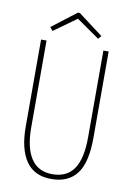

<svg xmlns="http://www.w3.org/2000/svg" viewBox="-88 -832 615 898"><g transform="rotate(10 219.0 -383.0)"><path d="M220 11Q139 11 99.5 -46Q60 -103 60 -210V-623H86V-209Q86 -114 119.5 -63Q153 -12 221 -12Q289 -12 322.5 -60.5Q356 -109 356 -212V-623H381V-213Q381 -95 340.5 -42Q300 11 220 11ZM106 -672 92 -688 208 -777H217L335 -688L322 -673L213 -749Z"/></g></svg>

Font: Inconsolata SemiCondensed ExtraLight
Style: Regular
Weight: 200
Width: 4
Monospace: yes
Designer: Raph Levien, Cyreal, Brenton Simpson
Foundry: Raph Levien, Cyreal, Google
Version: Version 3.100; ttfautohint (v1.8.4.7-5d5b)